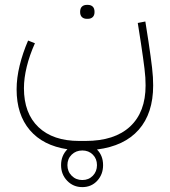

<svg xmlns="http://www.w3.org/2000/svg" viewBox="-20 -456 694 786"><path d="M317 310Q280 310 255 284Q230 258 230 220Q230 181 256 155Q156 140 102 76.5Q48 13 48 -90Q48 -137 60.5 -188Q73 -239 95 -290L123 -279Q101 -230 89.5 -183Q78 -136 78 -95Q78 8 137.5 64.5Q197 121 304 121H330Q449 121 512.5 62Q576 3 576 -106Q576 -122 575 -138.5Q574 -155 571.5 -175Q569 -195 565.5 -220.5Q562 -246 557 -279L544 -362L575 -368L588 -285Q593 -252 596.5 -226Q600 -200 602.5 -179Q605 -158 606 -140Q607 -122 607 -106Q607 8 548 75Q489 142 377 156Q402 181 402 220Q402 258 378 284Q354 310 317 310ZM317 281Q343 281 360 263.5Q377 246 377 220Q377 194 360 177Q343 160 317 160Q291 160 273.5 177Q256 194 256 220Q256 246 273.5 263.5Q291 281 317 281ZM335 -379Q323 -379 315.5 -386Q308 -393 308 -407Q308 -422 315.5 -429Q323 -436 335 -436H340Q352 -436 359.5 -429Q367 -422 367 -407Q367 -393 359.5 -386Q352 -379 340 -379Z"/></svg>

Font: IBM Plex Sans Arabic ExtraLight
Style: Regular
Weight: 200
Designer: Mike Abbink, Paul van der Laan, Pieter van Rosmalen, Wael Morcos, Khajak Apelian
Foundry: Bold Monday
Version: Version 1.1